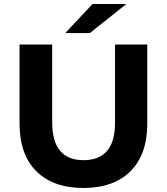

<svg xmlns="http://www.w3.org/2000/svg" viewBox="-20 -921 828 953"><path d="M77 -308V-700H239V-314Q239 -126 395 -126Q471 -126 511 -171.5Q551 -217 551 -314V-700H711V-308Q711 -154 627.5 -71Q544 12 394 12Q244 12 160.5 -71Q77 -154 77 -308ZM439 -901H607L426 -757H304Z"/></svg>

Font: APTA Sans Regular
Style: Bold Italic
Weight: 700
Version: Version 7.200